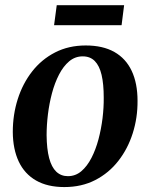

<svg xmlns="http://www.w3.org/2000/svg" viewBox="-20 -726 594 758"><path d="M318.5 -546.5Q386 -546.5 431.5 -520.8Q477 -495 500 -446Q523 -397 523 -328Q523.5 -261 504 -199.8Q484.5 -138.5 447.2 -90.8Q410 -43 356.2 -15.2Q302.5 12.5 234 12.5Q167.5 12.5 122.2 -13.5Q77 -39.5 54 -88.2Q31 -137 30.5 -205Q30.5 -273 50 -334.5Q69.5 -396 106.8 -443.8Q144 -491.5 197.5 -519Q251 -546.5 318.5 -546.5ZM306.5 -503.5Q276.5 -503.5 253.2 -484Q230 -464.5 213 -431.5Q196 -398.5 185.2 -358Q174.5 -317.5 169.2 -274.5Q164 -231.5 164 -192.5Q164.5 -138 174 -102Q183.5 -66 202.2 -48.2Q221 -30.5 248 -30.5Q278 -30.5 301 -50Q324 -69.5 341 -102.5Q358 -135.5 368.8 -176Q379.5 -216.5 384.8 -259.2Q390 -302 389.5 -341Q389.5 -394.5 381 -430.5Q372.5 -466.5 354.2 -485Q336 -503.5 306.5 -503.5ZM204 -705.5H470L460 -626.5H193.5Z"/></svg>

Font: Merriweather 72pt SemiBold
Style: Italic
Weight: 600
Italic angle: -7.8°
Version: Version 2.101